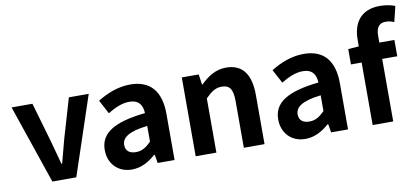

<svg xmlns="http://www.w3.org/2000/svg" viewBox="-74 -1070 2929 1343"><g transform="rotate(-10 1390.5 -399.0)"><path d="M205 0H375L562 -560H421L339 -281C324 -226 309 -168 294 -111H289C273 -168 259 -226 243 -281L162 -560H14Z M769 14C834 14 890 -17 938 -60H943L953 0H1073V-327C1073 -489 1000 -574 858 -574C770 -574 690 -540 625 -500L677 -402C729 -433 779 -456 831 -456C900 -456 924 -414 926 -359C701 -335 604 -272 604 -153C604 -57 669 14 769 14ZM818 -101C775 -101 744 -120 744 -164C744 -215 789 -252 926 -268V-156C891 -121 860 -101 818 -101Z M1223 0H1370V-385C1411 -426 1441 -448 1486 -448C1541 -448 1565 -418 1565 -331V0H1712V-349C1712 -490 1660 -574 1539 -574C1463 -574 1406 -534 1357 -486H1354L1343 -560H1223Z M2001 14C2066 14 2122 -17 2170 -60H2175L2185 0H2305V-327C2305 -489 2232 -574 2090 -574C2002 -574 1922 -540 1857 -500L1909 -402C1961 -433 2011 -456 2063 -456C2132 -456 2156 -414 2158 -359C1933 -335 1836 -272 1836 -153C1836 -57 1901 14 2001 14ZM2050 -101C2007 -101 1976 -120 1976 -164C1976 -215 2021 -252 2158 -268V-156C2123 -121 2092 -101 2050 -101Z M2404 -444H2480V0H2626V-444H2733V-560H2626V-608C2626 -670 2651 -696 2694 -696C2714 -696 2735 -692 2754 -683L2781 -793C2756 -803 2718 -812 2674 -812C2534 -812 2480 -721 2480 -605V-559L2404 -553Z"/></g></svg>

Font: Noto Sans CJK SC
Style: Bold
Weight: 700
Designer: Ryoko NISHIZUKA 西塚涼子 (kana, bopomofo & ideographs); Paul D. Hunt (Latin, Greek & Cyrillic); Sandoll Communications 산돌커뮤니
Foundry: Adobe
Version: Version 2.004;hotconv 1.0.118;makeotfexe 2.5.65603